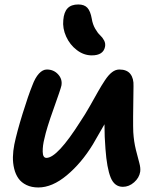

<svg xmlns="http://www.w3.org/2000/svg" viewBox="-20 -806 717 856"><path d="M389.2 -559.1Q353.5 -559.1 322.5 -582.8Q291.5 -606.4 274.9 -643.1Q258.3 -679.7 262.2 -716.8Q265.1 -752 281.2 -769Q297.4 -786.1 329.1 -786.1Q356 -786.1 369.6 -771.2Q383.3 -756.3 389.2 -722.2Q393.1 -697.8 404.3 -678.2Q415.5 -658.7 426.3 -648.9Q437 -639.2 444.1 -625.7Q451.2 -612.3 448.2 -597.2Q440.4 -559.1 389.2 -559.1ZM150.9 29.8Q120.6 29.8 97.9 18.8Q75.2 7.8 62.3 -10.5Q49.3 -28.8 43.2 -54Q37.1 -79.1 37.6 -106Q38.1 -132.8 43.9 -162.1Q55.2 -216.8 80.8 -299.3Q106.4 -381.8 124 -424.8Q136.7 -459.5 153.6 -477.8Q170.4 -496.1 189 -496.1Q219.2 -496.1 239 -474.6Q258.8 -453.1 253.9 -424.8Q250.5 -408.7 219 -321Q187.5 -233.4 178.2 -189Q169.9 -157.2 170.4 -129.6Q170.9 -102.1 187 -102.1Q235.8 -102.1 338.9 -265.1Q359.4 -295.4 381.3 -334.2Q403.3 -373 417.7 -398.7Q432.1 -424.3 448 -448.2Q463.9 -472.2 479.5 -484.1Q495.1 -496.1 512.2 -496.1Q545.9 -496.1 561.3 -476.1Q576.7 -456.1 575.2 -421.9Q572.3 -253.4 574.2 -216.8Q576.7 -174.8 585.9 -137.9Q595.2 -101.1 601.3 -78.9Q607.4 -56.6 605 -40Q600.6 -13.2 577.9 6.8Q555.2 26.9 527.8 26.9Q490.2 26.9 473.4 -14.6Q456.5 -56.2 450.2 -142.1Q445.8 -194.8 445.8 -252Q425.3 -215.8 394 -162.1Q343.3 -79.1 278.1 -24.7Q212.9 29.8 150.9 29.8Z"/></svg>

Font: Shantell Sans Bouncy
Style: Italic
Weight: 600
Italic angle: -11.31°
Designer: Stephen Nixon, Anya Danilova, Shantell Martin
Foundry: Arrow Type
Version: Version 1.006;[9816181b4]